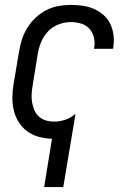

<svg xmlns="http://www.w3.org/2000/svg" viewBox="-20 -558 540 783"><path d="M160 205 192 8Q164 7 138 0Q112 -7 91 -22.5Q70 -38 56 -60.5Q42 -83 36 -109Q30 -135 30.5 -163Q31 -191 36 -219L58 -349Q62 -374 70 -398.5Q78 -423 92 -445.5Q106 -468 126 -486.5Q146 -505 169.5 -517Q193 -529 218.5 -533.5Q244 -538 269 -538Q294 -538 318 -534.5Q342 -531 363.5 -521.5Q385 -512 402.5 -496.5Q420 -481 430 -460Q440 -439 443 -414.5Q446 -390 442 -366Q442 -364 441.5 -362Q441 -360 441 -359H363Q364 -360 364 -361Q364 -362 364 -363Q368 -384 363 -405Q358 -426 344.5 -441Q331 -456 310.5 -462Q290 -468 269 -468Q244 -468 219 -458.5Q194 -449 176 -430Q158 -411 148 -387Q138 -363 134 -338L113 -208Q110 -191 109 -173.5Q108 -156 111 -139.5Q114 -123 120.5 -108Q127 -93 139.5 -82Q152 -71 168 -66.5Q184 -62 201 -62Q224 -62 247 -70Q270 -78 288 -94L238 205Z"/></svg>

Font: Iosevka Curly Oblique
Style: Regular
Weight: 400
Italic angle: -9°
Monospace: yes
Designer: Belleve Invis
Foundry: Belleve Invis
Version: Version 11.1.0; ttfautohint (v1.8.3)